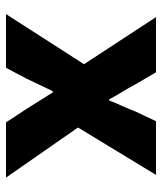

<svg xmlns="http://www.w3.org/2000/svg" viewBox="30 -570 540 640"><g transform="rotate(90 300.0 -250.0)"><path d="M27 0 194 -260 37 -500H221L262 -430Q273 -409 286.5 -387Q300 -365 311 -344H315Q323 -365 333 -387Q343 -409 351 -430L384 -500H563L405 -240L572 0H388L342 -70Q329 -91 315 -113Q301 -135 288 -156H284Q274 -135 263.5 -113.5Q253 -92 243 -70L206 0Z"/></g></svg>

Font: Source Code Pro Black
Style: Regular
Weight: 900
Monospace: yes
Designer: Paul D. Hunt, Teo Tuominen
Foundry: Adobe Systems Incorporated
Version: Version 2.030;PS 1.000;hotconv 16.6.51;makeotf.lib2.5.65220